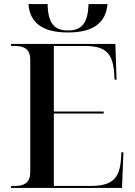

<svg xmlns="http://www.w3.org/2000/svg" viewBox="-20 -932 671 952"><path d="M317 -771C440 -771 505 -817 513 -912H419C416 -819 387 -781 317 -781C247 -781 218 -819 216 -912H121C128 -817 193 -771 317 -771ZM35 0H585L592 -177H582L580 -144C573 -44 534 -10 427 -10H247V-369H494V-379H247V-704H400C502 -704 539 -670 546 -570L548 -537H558L552 -714H35V-704H56C103 -704 130 -685 130 -637V-79C130 -29 103 -10 56 -10H35Z"/></svg>

Font: Noto Serif Display Medium
Style: Regular
Weight: 500
Designer: Monotype Design Team
Foundry: Monotype Imaging Inc.
Version: Version 2.009